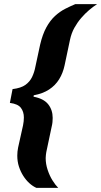

<svg xmlns="http://www.w3.org/2000/svg" viewBox="-20 -763 492 933"><path d="M157 150Q139 142 122.5 127Q106 112 93 91.5Q80 71 72 46.5Q64 22 64 -7Q64 -17 65 -26.5Q66 -36 68 -46L92 -154Q94 -164 95 -173.5Q96 -183 96 -192Q96 -220 81.5 -239Q67 -258 28 -263L41 -330Q82 -335 103.5 -350.5Q125 -366 136 -389Q147 -412 152 -439L175 -546Q187 -597 205.5 -630.5Q224 -664 247.5 -685.5Q271 -707 296.5 -720Q322 -733 346 -743H452Q433 -731 413 -714Q393 -697 374.5 -675.5Q356 -654 341.5 -628Q327 -602 320 -569L294 -446Q286 -408 267.5 -378Q249 -348 218.5 -328Q188 -308 144 -300L143 -293Q192 -284 214 -256.5Q236 -229 236 -190Q236 -180 235 -169.5Q234 -159 231 -147L205 -24Q204 -17 203 -10Q202 -3 202 5Q202 34 211.5 62.5Q221 91 235 113.5Q249 136 263 150Z"/></svg>

Font: Saira Thin
Style: Bold Italic
Weight: 700
Italic angle: -12°
Version: Version 1.101